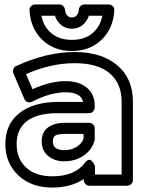

<svg xmlns="http://www.w3.org/2000/svg" viewBox="-20 -804 640 857"><path d="M3.9 -161.1Q3.9 -249.5 65.9 -298.8Q127.9 -348.1 235.8 -349.1H351.1Q340.8 -392.1 272.9 -392.1Q204.6 -392.1 123 -350.1Q114.7 -345.2 104.2 -348.1Q93.8 -351.1 88.9 -361.8L40 -476.1Q36.1 -485.4 39.6 -495.4Q43 -505.4 51.8 -508.8Q187 -571.8 313 -571.8Q432.1 -571.8 502.4 -513.4Q572.8 -455.1 573.2 -352.1V0Q573.2 10.7 565.2 17.8Q557.1 24.9 547.9 24.9H378.9Q368.2 24.9 361.1 17.1Q354 9.3 354 0V-4.9Q295.9 33.2 213.9 33.2Q119.6 33.2 61.8 -21.2Q3.9 -75.7 3.9 -161.1ZM213.9 -17.1Q313.5 -17.1 358.9 -77.1Q366.7 -87.4 374.3 -89.8Q381.8 -92.3 387 -87.9Q392.1 -83.5 396 -77.9Q399.9 -72.3 401.9 -67.4L403.8 -62V-24.9H522.9V-352.1Q522 -433.1 468.8 -477.5Q415.5 -522 313 -522Q207 -522 96.2 -473.1L125 -405.8Q205.1 -441.9 272.9 -441.9Q332.5 -441.9 367.7 -412.6Q402.8 -383.3 402.8 -332V-324.2Q402.8 -314.9 395.8 -306.9Q388.7 -298.8 377.9 -298.8H235.8Q143.6 -298.3 98.9 -262.5Q54.2 -226.6 54.2 -161.1Q54.2 -95.7 96.2 -56.4Q138.2 -17.1 213.9 -17.1ZM111.8 -757.8Q110.8 -768.1 118.2 -776.1Q125.5 -784.2 137.2 -784.2H245.1Q254.9 -784.2 262 -777.3Q269 -770.5 270 -761.2Q271.5 -744.1 279.8 -735.1Q288.1 -726.1 300.8 -726.1Q313.5 -726.1 322 -735.1Q330.6 -744.1 332 -761.2Q332.5 -771 340.1 -777.6Q347.7 -784.2 356.9 -784.2H464.8Q475.1 -784.2 482.9 -776.9Q490.7 -769.5 490.2 -757.8Q485.8 -676.8 433.3 -626.5Q380.9 -576.2 300.8 -576.2Q220.7 -576.2 168.5 -626.5Q116.2 -676.8 111.8 -757.8ZM165 -733.9Q174.8 -683.1 210.4 -654.5Q246.1 -626 300.8 -626Q355.5 -626 390.9 -654.3Q426.3 -682.6 437 -733.9H377Q368.2 -708 348.1 -691.9Q328.1 -675.8 300.8 -675.8Q273.4 -675.8 253.7 -691.7Q233.9 -707.5 225.1 -733.9ZM166 -172.9Q166 -214.4 194.3 -235.1Q222.7 -255.9 269 -255.9H377.9Q387.2 -255.9 395 -248.8Q402.8 -241.7 402.8 -231V-183.1Q402.8 -182.1 402.3 -179.9Q401.9 -177.7 401.9 -176.8Q390.6 -134.3 352.8 -109.1Q314.9 -84 267.1 -84Q223.1 -84 194.6 -108.2Q166 -132.3 166 -172.9ZM215.8 -172.9Q215.8 -133.8 267.1 -133.8Q299.3 -133.8 322.8 -148.9Q346.2 -164.1 353 -186V-206.1H269Q236.8 -206.1 226.3 -198.5Q215.8 -190.9 215.8 -172.9Z"/></svg>

Font: Trueno Bold Outline
Style: Regular
Weight: 700
Width: 6
Designer: Julieta Ulanovsky
Foundry: Julieta Ulanovsky
Version: Version 3.001b | FøM Fix